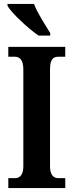

<svg xmlns="http://www.w3.org/2000/svg" viewBox="-20 -951 371 971"><path d="M175 -771H234V-784C211 -822 168 -886 152 -931H18V-921C38 -886 122 -807 175 -771ZM22 0H310V-50H275C252 -50 233 -65 233 -110V-601C233 -651 249 -664 275 -664H310V-714H22V-664H56C77 -664 98 -651 98 -601V-109C98 -63 77 -50 56 -50H22Z"/></svg>

Font: Noto Serif Khmer ExtraCondensed
Style: Bold
Weight: 700
Width: 2
Designer: Danh Hong and the Monotype Design Team
Foundry: Monotype Imaging Inc.
Version: Version 2.004